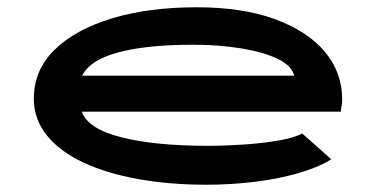

<svg xmlns="http://www.w3.org/2000/svg" viewBox="-20 -498 1040 528"><path d="M547 10Q447 10 360.5 -5.5Q274 -21 209.5 -51Q145 -81 109 -125.5Q73 -170 73 -227Q73 -305 130 -361Q187 -417 288 -447.5Q389 -478 521 -478Q646 -478 735.5 -445.5Q825 -413 873 -356Q921 -299 921 -224Q921 -216 919.5 -208Q918 -200 917 -191H205Q221 -144 313.5 -120.5Q406 -97 551 -97Q598 -97 650 -100.5Q702 -104 745.5 -111.5Q789 -119 811 -131L891 -60Q856 -38 801 -22Q746 -6 680.5 2Q615 10 547 10ZM206 -290H789Q782 -318 743 -336.5Q704 -355 643 -365Q582 -375 511 -375Q384 -375 305.5 -354Q227 -333 206 -290Z"/></svg>

Font: Inconsolata UltraExpanded ExtraBold
Style: Regular
Weight: 800
Width: 9
Monospace: yes
Designer: Raph Levien, Cyreal, Brenton Simpson
Foundry: Raph Levien, Cyreal, Google
Version: Version 3.001; ttfautohint (v1.8.2.53-6de2)